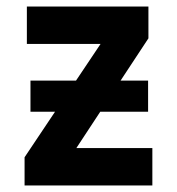

<svg xmlns="http://www.w3.org/2000/svg" viewBox="-20 -566 540 586"><path d="M445 -114H213L286 -225H432V-320H348L433 -449V-546H62V-432H287L212 -320H73V-225H148L55 -86V0H445Z"/></svg>

Font: Noto Sans Mono UI Condensed
Style: Bold
Weight: 700
Width: 3
Designer: Monotype Design team
Foundry: Monotype Imaging Inc.
Version: 1.000